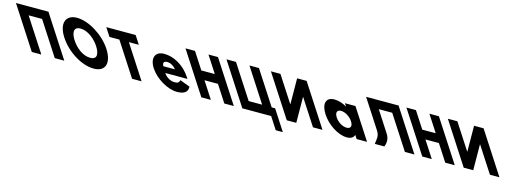

<svg xmlns="http://www.w3.org/2000/svg" viewBox="-382 -1821 8390 3116"><g transform="rotate(15 3813.5 -263.0)"><path d="M-129 -561.9H97.1L460.5 -0.9H620.3L166.1 -702.1H6.3H-219.8H-379.6L74.6 -0.9H234.4Z M523.6 -363.9C656.3 -159.1 905.4 -0.1 1112.8 -0.1C1314.3 -0.1 1362.6 -159.1 1230 -363.9C1097.3 -568.8 836.8 -726.9 642.1 -726.9C449.2 -726.9 390.9 -568.8 523.6 -363.9ZM696.2 -363.9C628.4 -468.5 618.5 -573 741.8 -573C865.9 -573 989.7 -468.5 1057.4 -363.9C1125.1 -259.4 1140.1 -154.8 1012.6 -154.8C881.7 -154.8 763.9 -259.4 696.2 -363.9Z M1228.9 -562.9H1395.5L1758.9 -1.9H1918.7L1555.3 -562.9H1721.9L1631.1 -703.1H1138.1Z M2627.2 -232C2624.3 -238 2617.2 -249 2612.7 -256C2496.1 -436 2317.5 -528 2161.5 -528C2006.5 -528 1958.5 -406 2055.7 -256C2152.2 -107 2358.2 15 2513.2 15C2627.2 15 2697.2 -22 2692.4 -119L2523 -183C2509.8 -137 2491.9 -126 2434.9 -126C2389.9 -126 2306.4 -153 2255.2 -232ZM2196.8 -330C2169.3 -377 2180 -413 2241 -413C2293 -413 2348.8 -384 2391.8 -330Z M2900.5 -283.2H3126.6L3308.8 -1.9H3468.6L3014.4 -703.1H2854.6L3035.8 -423.5H2809.7L2628.5 -703.1H2468.7L2922.9 -1.9H3082.7Z M3906.6 -142.2H3680.5L3317.1 -703.2H3157.3L3611.5 -1.9H4095.8L4227.5 201.4H4346.7L4125.8 -139.6H4068L3703 -703.2H3543.2Z M4516.8 -436.1H4515.1L4518.2 -0.9H4358.4L3904.2 -702.1H4064L4345.9 -266.9H4347.6L4344.5 -702.1H4504.3L4958.5 -0.9H4798.7Z M4941.7 -256C5038.8 -106 5222.2 15 5372.2 15C5442.2 15 5482.1 -16 5492.9 -58H5494.9L5532.5 0H5707.5L5375.2 -513H5198.2L5230 -464C5161.4 -505 5089.5 -528 5020.5 -528C4870.5 -528 4844.5 -406 4941.7 -256ZM5129.7 -256C5083.7 -327 5104.3 -377 5171.3 -377C5237.3 -377 5322.7 -327 5368.7 -256C5414 -186 5396.4 -136 5327.4 -136C5255.4 -136 5175 -186 5129.7 -256Z M5978 -215.9 5753.9 -561.9H5980L6343.4 -0.9H6503.2L6049 -702.1H5889.2H5663.1H5503.3L5818.2 -215.9C5868.5 -134.3 5846.1 -85 5837.7 -0.9H5997.5C6028.8 -70.6 6024.3 -147.1 5978 -215.9Z M6612.5 -283.2H6838.6L7020.8 -1.9H7180.6L6726.4 -703.1H6566.6L6747.8 -423.5H6521.7L6340.5 -703.1H6180.7L6634.9 -1.9H6794.7Z M7489.8 -436.1H7488.1L7491.2 -0.9H7331.4L6877.2 -702.1H7037L7318.9 -266.9H7320.6L7317.5 -702.1H7477.3L7931.5 -0.9H7771.7Z"/></g></svg>

Font: Hussar
Style: BdOpOblSeven
Weight: 700
Foundry: Cannot Into Space Fonts
Version: Version 2.00